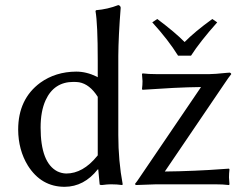

<svg xmlns="http://www.w3.org/2000/svg" viewBox="-20 -718 937 748"><path d="M360.8 -112.8V-340.8Q329.6 -390.1 288.1 -397.5Q277.3 -398.9 266.1 -398.9Q190.4 -398.9 157.7 -327.6Q138.2 -284.7 138.2 -221.2Q138.2 -84 203.6 -50.3Q220.2 -42.5 237.8 -42Q303.2 -42 358.4 -109.9Q359.9 -111.8 360.8 -112.8ZM360.8 -58.1Q307.6 9.3 231.9 9.8Q140.6 9.8 88.4 -73.2Q51.3 -133.8 50.8 -212.9Q50.8 -332 136.7 -395.5Q196.3 -438.5 276.9 -439Q316.9 -439 356.9 -419.4Q359.9 -418 360.8 -417V-481.9Q360.8 -625 352.1 -674.8L354 -678.2Q399.9 -682.1 440.9 -698.2Q449.2 -696.3 450.2 -688Q441.4 -576.2 440.9 -500V-191.9Q440.9 -91.3 458 0L456.1 2.9Q436 0 411.6 0Q398.9 0 377 2.9Q368.2 2.9 368.2 0L362.8 -58.1ZM673.8 -501Q635.3 -563 573.2 -630.9L592.8 -644Q663.6 -590.8 699.2 -554.2Q737.8 -593.8 807.1 -644L826.2 -630.9Q758.8 -555.2 724.1 -501ZM622.1 -49.8Q676.3 -50.3 738.5 -53Q800.8 -55.7 836.4 -58.6L872.1 -61L874 -58.1Q872.1 -42 872.1 -26.9Q872.1 -23.4 874 0L872.1 2.9Q849.1 0 815.9 0H589.8L508.8 2.9L505.9 -1.5Q512.7 -9.3 527.8 -32.2L763.2 -378.9Q712.4 -378.4 655.3 -375.5Q598.1 -372.6 566.4 -370.1L535.2 -368.2L533.2 -371.1Q535.2 -387.2 535.2 -401.9Q535.2 -405.3 533.2 -429.2L535.2 -432.1Q558.1 -429.2 590.8 -429.2H794.9Q815.4 -429.2 861.8 -434.1Q873.5 -435.5 875.5 -435.1Q880.4 -433.1 880.9 -429.2Q872.6 -419.4 851.1 -387.2Z"/></svg>

Font: Linux Biolinum Capitals O
Style: Small Caps
Weight: 400
Designer: Philipp H. Poll
Foundry: Philipp H. Poll
Version: Version 1.0.4